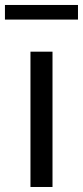

<svg xmlns="http://www.w3.org/2000/svg" viewBox="-37 -745 331 765"><path d="M84.4 -539.1H172.2V0H84.4ZM-17.3 -725.2H273.7V-667H-17.3Z"/></svg>

Font: Min Sans VF VF
Style: Regular
Weight: 400
Designer: Jinseong-Kim, NotoSansCJK, Nunito
Foundry: Jinseong-Kim
Version: Version 1.420;Glyphs 3.1.2 (3151)